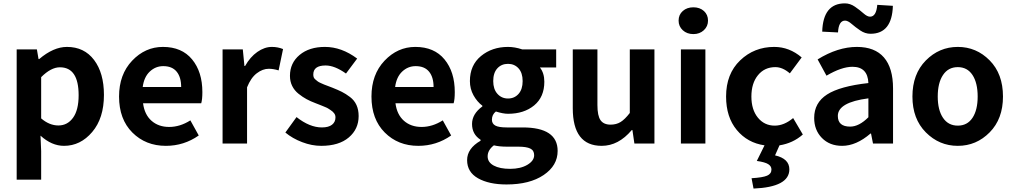

<svg xmlns="http://www.w3.org/2000/svg" viewBox="-20 -853 6024 1141"><path d="M79.1 214.8V-559.6H199.2L209 -502H212.9Q297.9 -574.2 377.9 -574.2Q480.5 -574.2 539.1 -496.6Q597.7 -418.9 597.7 -289.1Q597.7 -150.4 527.8 -68.4Q458 13.7 360.4 13.7Q287.1 13.7 220.7 -46.9L224.6 44.9V214.8ZM447.3 -287.1Q447.3 -453.1 335.9 -453.1Q283.2 -453.1 224.6 -394.5V-149.4Q273.4 -107.4 327.1 -107.4Q380.9 -107.4 414.1 -153.3Q447.3 -199.2 447.3 -287.1Z M965.8 13.7Q845.7 13.7 766.6 -65.4Q687.5 -144.5 687.5 -279.3Q687.5 -410.2 765.1 -492.2Q842.8 -574.2 948.2 -574.2Q1060.5 -574.2 1121.6 -500Q1182.6 -425.8 1182.6 -305.7Q1182.6 -261.7 1175.8 -239.3H830.1Q838.9 -171.9 880.4 -135.3Q921.9 -98.6 985.4 -98.6Q1049.8 -98.6 1111.3 -137.7L1161.1 -47.9Q1073.2 13.7 965.8 13.7ZM828.1 -335.9H1056.6Q1056.6 -394.5 1029.8 -427.2Q1002.9 -460 950.2 -460Q904.3 -460 870.1 -427.7Q835.9 -395.5 828.1 -335.9Z M1302.7 0V-559.6H1422.9L1432.6 -460.9H1436.5Q1466.8 -514.6 1509.3 -544.4Q1551.8 -574.2 1595.7 -574.2Q1630.9 -574.2 1662.1 -561.5L1635.7 -434.6Q1604.5 -444.3 1577.1 -444.3Q1541 -444.3 1505.9 -417.5Q1470.7 -390.6 1448.2 -334V0Z M1888.7 13.7Q1833 13.7 1775.4 -8.3Q1717.8 -30.3 1675.8 -65.4L1742.2 -157.2Q1820.3 -95.7 1892.6 -95.7Q1932.6 -95.7 1953.1 -111.8Q1973.6 -127.9 1973.6 -155.3Q1973.6 -162.1 1971.7 -168.5Q1969.7 -174.8 1965.3 -180.2Q1960.9 -185.5 1956.5 -189.9Q1952.1 -194.3 1943.4 -199.7Q1934.6 -205.1 1929.7 -208.5Q1924.8 -211.9 1912.6 -216.8Q1900.4 -221.7 1895 -224.1Q1889.6 -226.6 1875.5 -231.9Q1861.3 -237.3 1856.4 -239.3Q1825.2 -251 1801.8 -263.7Q1778.3 -276.4 1753.9 -295.9Q1729.5 -315.4 1716.3 -342.3Q1703.1 -369.1 1703.1 -402.3Q1703.1 -478.5 1760.3 -526.4Q1817.4 -574.2 1911.1 -574.2Q2009.8 -574.2 2102.5 -504.9L2036.1 -416Q1968.8 -463.9 1915 -463.9Q1841.8 -463.9 1841.8 -410.2Q1841.8 -401.4 1844.2 -394Q1846.7 -386.7 1854.5 -380.4Q1862.3 -374 1867.7 -369.6Q1873 -365.2 1886.2 -359.4Q1899.4 -353.5 1906.2 -350.6Q1913.1 -347.7 1930.7 -341.3Q1948.2 -335 1955.1 -332Q1989.3 -318.4 2011.7 -307.1Q2034.2 -295.9 2060.1 -276.4Q2085.9 -256.8 2098.6 -228.5Q2111.3 -200.2 2111.3 -163.1Q2111.3 -85.9 2052.7 -36.1Q1994.1 13.7 1888.7 13.7Z M2465.8 13.7Q2345.7 13.7 2266.6 -65.4Q2187.5 -144.5 2187.5 -279.3Q2187.5 -410.2 2265.1 -492.2Q2342.8 -574.2 2448.2 -574.2Q2560.5 -574.2 2621.6 -500Q2682.6 -425.8 2682.6 -305.7Q2682.6 -261.7 2675.8 -239.3H2330.1Q2338.9 -171.9 2380.4 -135.3Q2421.9 -98.6 2485.4 -98.6Q2549.8 -98.6 2611.3 -137.7L2661.1 -47.9Q2573.2 13.7 2465.8 13.7ZM2328.1 -335.9H2556.6Q2556.6 -394.5 2529.8 -427.2Q2502.9 -460 2450.2 -460Q2404.3 -460 2370.1 -427.7Q2335.9 -395.5 2328.1 -335.9Z M2990.2 243.2Q2885.7 243.2 2820.8 206.5Q2755.9 169.9 2755.9 98.6Q2755.9 29.3 2835.9 -16.6V-22.5Q2785.2 -54.7 2785.2 -116.2Q2785.2 -175.8 2846.7 -220.7V-224.6Q2815.4 -248 2793.9 -286.6Q2772.5 -325.2 2772.5 -371.1Q2772.5 -465.8 2838.4 -520Q2904.3 -574.2 2999 -574.2Q3039.1 -574.2 3083 -559.6H3285.2V-452.1H3188.5Q3214.8 -418.9 3214.8 -367.2Q3214.8 -276.4 3154.3 -226.6Q3093.8 -176.8 2999 -176.8Q2969.7 -176.8 2926.8 -190.4Q2903.3 -171.9 2903.3 -141.6Q2903.3 -118.2 2923.3 -106.9Q2943.4 -95.7 2991.2 -95.7H3085.9Q3293.9 -95.7 3293.9 43.9Q3293.9 130.9 3210.9 187Q3127.9 243.2 2990.2 243.2ZM2999 -473.6Q2960 -473.6 2935.5 -446.8Q2911.1 -419.9 2911.1 -371.1Q2911.1 -323.2 2936 -295.4Q2960.9 -267.6 2999 -267.6Q3037.1 -267.6 3061.5 -294.9Q3085.9 -322.3 3085.9 -371.1Q3085.9 -419.9 3061.5 -446.8Q3037.1 -473.6 2999 -473.6ZM3154.3 69.3Q3154.3 41 3131.3 29.8Q3108.4 18.6 3060.5 18.6H2993.2Q2946.3 18.6 2915 10.7Q2877.9 39.1 2877.9 76.2Q2877.9 111.3 2914.1 130.9Q2950.2 150.4 3011.7 150.4Q3073.2 150.4 3113.8 126.5Q3154.3 102.5 3154.3 69.3Z M3555.7 13.7Q3383.8 13.7 3383.8 -210V-559.6H3530.3V-228.5Q3530.3 -165 3548.8 -138.7Q3567.4 -112.3 3608.4 -112.3Q3642.6 -112.3 3668 -127.9Q3693.4 -143.6 3722.7 -181.6V-559.6H3869.1V0H3750L3738.3 -80.1H3734.4Q3655.3 13.7 3555.7 13.7Z M4026.4 0V-559.6H4171.9V0ZM4100.6 -650.4Q4062.5 -650.4 4037.6 -673.3Q4012.7 -696.3 4012.7 -730.5Q4012.7 -765.6 4037.6 -787.6Q4062.5 -809.6 4100.6 -809.6Q4138.7 -809.6 4163.1 -787.6Q4187.5 -765.6 4187.5 -730.5Q4187.5 -696.3 4162.6 -673.3Q4137.7 -650.4 4100.6 -650.4Z M4612.3 10.7 4585.9 70.3Q4670.9 89.8 4670.9 153.3Q4670.9 258.8 4458 267.6L4446.3 206.1Q4512.7 202.1 4538.6 190.9Q4564.5 179.7 4564.5 154.3Q4564.5 134.8 4545.4 122.6Q4526.4 110.4 4477.5 103.5L4523.4 10.7Q4421.9 -3.9 4358.4 -80.6Q4294.9 -157.2 4294.9 -279.3Q4294.9 -414.1 4378.4 -494.1Q4461.9 -574.2 4581.1 -574.2Q4670.9 -574.2 4744.1 -511.7L4673.8 -417Q4630.9 -454.1 4587.9 -454.1Q4523.4 -454.1 4484.4 -406.2Q4445.3 -358.4 4445.3 -279.3Q4445.3 -201.2 4483.9 -153.8Q4522.5 -106.4 4584 -106.4Q4639.6 -106.4 4693.4 -151.4L4751 -53.7Q4692.4 -2 4612.3 10.7Z M4984.4 13.7Q4910.2 13.7 4864.3 -33.2Q4818.4 -80.1 4818.4 -152.3Q4818.4 -242.2 4895 -291.5Q4971.7 -340.8 5140.6 -359.4Q5136.7 -456.1 5045.9 -456.1Q4981.4 -456.1 4891.6 -403.3L4838.9 -500Q4959 -574.2 5072.3 -574.2Q5178.7 -574.2 5232.9 -511.7Q5287.1 -449.2 5287.1 -327.1V0H5168L5156.2 -59.6H5153.3Q5068.4 13.7 4984.4 13.7ZM5032.2 -100.6Q5085 -100.6 5140.6 -156.2V-268.6Q4959 -245.1 4959 -164.1Q4959 -100.6 5032.2 -100.6ZM5153.3 -652.3Q5121.1 -652.3 5092.3 -671.9Q5063.5 -691.4 5041 -710.9Q5018.6 -730.5 5002 -730.5Q4963.9 -730.5 4960 -660.2L4866.2 -665Q4871.1 -833 5001 -833Q5032.2 -833 5061 -813Q5089.8 -793 5111.8 -773.4Q5133.8 -753.9 5150.4 -753.9Q5187.5 -753.9 5193.4 -824.2L5286.1 -818.4Q5281.2 -652.3 5153.3 -652.3Z M5402.3 -279.3Q5402.3 -413.1 5481.9 -493.7Q5561.5 -574.2 5671.9 -574.2Q5782.2 -574.2 5861.3 -494.1Q5940.4 -414.1 5940.4 -279.3Q5940.4 -146.5 5861.3 -66.4Q5782.2 13.7 5671.9 13.7Q5561.5 13.7 5481.9 -66.4Q5402.3 -146.5 5402.3 -279.3ZM5790 -279.3Q5790 -360.4 5759.3 -407.2Q5728.5 -454.1 5671.9 -454.1Q5615.2 -454.1 5584 -407.2Q5552.7 -360.4 5552.7 -279.3Q5552.7 -199.2 5584 -152.8Q5615.2 -106.4 5671.9 -106.4Q5728.5 -106.4 5759.3 -152.8Q5790 -199.2 5790 -279.3Z"/></svg>

Font: Gen Shin Gothic Bold
Style: Bold
Weight: 700
Designer: [Source Han Sans]
Ryoko NISHIZUKA  (kana & ideographs); Paul D. Hunt (Latin, Greek & Cyrillic); Wenlong ZHANG  (bopomofo
Version: Version 1.002.20150607